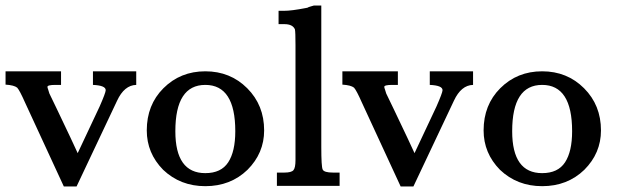

<svg xmlns="http://www.w3.org/2000/svg" viewBox="-24 -670 2232 692"><path d="M206 2 66 -301Q47 -344 38 -354Q27 -363 -4 -365V-413H196V-364H176Q147 -364 147 -357Q147 -354 149.5 -347.5Q152 -341 154 -333Q168 -303 181 -277L230 -174Q242 -148 256 -118L335 -286Q357 -336 357 -345Q357 -362 311 -364V-413H467V-364Q424 -363 398 -307L252 2Z M505 -200Q505 -292 565 -352Q626 -413 716 -413Q806 -413 867 -352Q928 -291 928 -200Q928 -118 868 -58Q807 1 716 1Q626 1 564 -58Q505 -118 505 -200ZM608 -197Q608 -46 716 -46Q773 -46 798.5 -85Q824 -124 824 -197Q824 -364 716 -364Q608 -364 608 -197Z M1134 -141Q1134 -69 1139 -59Q1144 -48 1176 -48H1200V0H974V-48H1001Q1026 -48 1033.5 -56.5Q1041 -65 1041 -93V-508Q1041 -554 1039 -564Q1031 -583 1001 -583H980V-631H999Q1013 -631 1032.5 -633.5Q1052 -636 1078 -641L1088 -643H1084Q1089 -645 1095 -646.5Q1101 -648 1107 -650H1134Z M1420 2 1280 -301Q1261 -344 1252 -354Q1241 -363 1210 -365V-413H1410V-364H1390Q1361 -364 1361 -357Q1361 -354 1363.5 -347.5Q1366 -341 1368 -333Q1382 -303 1395 -277L1444 -174Q1456 -148 1470 -118L1549 -286Q1571 -336 1571 -345Q1571 -362 1525 -364V-413H1681V-364Q1638 -363 1612 -307L1466 2Z M1719 -200Q1719 -292 1779 -352Q1840 -413 1930 -413Q2020 -413 2081 -352Q2142 -291 2142 -200Q2142 -118 2082 -58Q2021 1 1930 1Q1840 1 1778 -58Q1719 -118 1719 -200ZM1822 -197Q1822 -46 1930 -46Q1987 -46 2012.5 -85Q2038 -124 2038 -197Q2038 -364 1930 -364Q1822 -364 1822 -197Z"/></svg>

Font: New Athena Unicode
Style: Bold
Weight: 700
Designer: J. Rusten 1997; rev. by R. Hancock 2001, 2002, rev. by D. Mastronarde 2002-2021
Foundry: Society for Classical Studies (formerly American Philological Association)
Version: Version 5.008